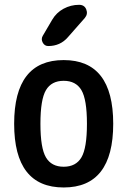

<svg xmlns="http://www.w3.org/2000/svg" viewBox="-20 -785 540 814"><path d="M325.2 -402.8Q301.8 -442.4 250 -442.4Q198.2 -442.4 174.8 -402.8Q151.4 -363.3 151.4 -260.3Q151.4 -157.2 174.8 -117.7Q198.2 -78.1 250 -78.1Q301.8 -78.1 325.2 -117.7Q348.6 -157.2 348.6 -260.3Q348.6 -363.3 325.2 -402.8ZM460 -260.3Q460 9.8 250 9.8Q40 9.8 40 -260.3Q40 -530.3 250 -530.3Q460 -530.3 460 -260.3ZM201.2 -701.2Q218.8 -731.4 249.5 -748Q280.3 -764.6 315.4 -764.6Q337.9 -764.6 345.7 -745.1Q353.5 -725.6 339.8 -709L267.6 -627Q235.4 -589.8 184.6 -589.8Q168.9 -589.8 161.1 -604.5Q153.3 -619.1 161.1 -632.8Z"/></svg>

Font: Rounded-X Mgen+ 2m medium
Style: Regular
Weight: 500
Designer: [Source Han Sans]
Ryoko NISHIZUKA  (kana & ideographs); Paul D. Hunt (Latin, Greek & Cyrillic); Wenlong ZHANG  (bopomofo
Version: Version 1.059.20150602